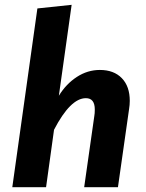

<svg xmlns="http://www.w3.org/2000/svg" viewBox="-20 -776 604 796"><path d="M518 -358Q518 -341 515 -323L469 0H329L371 -295Q373 -305 373 -322Q373 -369 336 -369Q272 -369 204 -238L171 0H31L135 -741L277 -756L224 -379Q254 -428 298.5 -457Q343 -486 394 -486Q452 -486 485 -452Q518 -418 518 -358Z"/></svg>

Font: Fira Sans SemiBold
Style: Italic
Weight: 600
Italic angle: -8°
Designer: bBox Type GmbH & Carrois Corporate GbR & Edenspiekermann AG
Foundry: bBox Type GmbH & Carrois Corporate GbR & Edenspiekermann AG
Version: Version 4.301